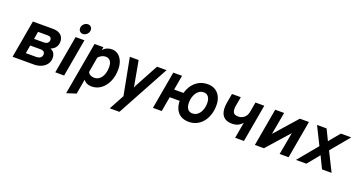

<svg xmlns="http://www.w3.org/2000/svg" viewBox="-48 -1482 4577 2449"><g transform="rotate(20 2240.5 -257.5)"><path d="M69.4 0 159.4 -511H431.2Q481.9 -511 514.1 -494.6Q546.4 -478.2 561.7 -450.4Q577 -422.5 577 -388.2Q577 -346.3 555.2 -313.8Q533.5 -281.3 487 -263.2Q523.4 -251.8 539.6 -222.9Q555.8 -194.1 555.8 -160.4Q555.8 -111.8 529.9 -75.8Q504 -39.8 459.4 -19.9Q414.8 0 358.4 0ZM212.4 -101.2H351.8Q376.2 -101.2 394 -108.5Q411.9 -115.8 421.6 -129.8Q431.4 -143.7 431.4 -163.6Q431.4 -178.5 425.1 -189.4Q418.8 -200.3 405 -206.1Q391.2 -211.8 369 -211.8H231.8ZM249 -308.2H379.4Q411.8 -308.2 431 -323.6Q450.2 -339 450.2 -366.6Q450.2 -385.6 437.6 -397.7Q425.1 -409.8 397.2 -409.8H266.4Z M649.2 0 739.2 -511H859.2L769.2 0ZM810.2 -579.8Q786.3 -579.8 770 -596.3Q753.8 -612.9 753.8 -637.4Q753.8 -669.9 777.6 -694.1Q801.5 -718.4 833.6 -718.4Q858.6 -718.4 874.5 -702Q890.4 -685.7 890.4 -660.8Q890.4 -628.1 866.3 -604Q842.3 -579.8 810.2 -579.8Z M870.4 203 996.4 -511H1116.8L1108.8 -469.6Q1156.8 -523 1230 -523Q1277.8 -523 1314.2 -496Q1350.7 -469 1371.2 -420.9Q1391.8 -372.9 1391.8 -309.8Q1391.8 -217 1359.6 -144.3Q1327.4 -71.6 1271.2 -29.8Q1215 12 1143.4 12Q1106.9 12 1079.3 -1.1Q1051.7 -14.1 1033.6 -39.8L998.6 161.8ZM1137.6 -104.2Q1177.9 -104.2 1208.2 -128.2Q1238.4 -152.3 1255.3 -195.6Q1272.2 -238.8 1272.2 -296.6Q1272.2 -350.1 1249.9 -379Q1227.6 -407.8 1186.4 -407.8Q1158.6 -407.8 1130.9 -393.3Q1103.2 -378.8 1088.2 -356L1052.8 -151.6Q1063.3 -128.8 1085.8 -116.5Q1108.3 -104.2 1137.6 -104.2Z M1459.4 194 1570.6 -11.4 1475.2 -511H1594.8L1650.4 -204.6Q1652.5 -194.7 1654.5 -182.2Q1656.5 -169.8 1657.4 -159.6Q1662.2 -171.6 1667.6 -182.9Q1673 -194.2 1678.6 -204.6L1844.2 -511H1973.6L1590.4 194Z M2462.7 12Q2398.8 12 2355.1 -14.4Q2311.3 -40.7 2288.5 -88.5Q2265.7 -136.3 2264.7 -200.6H2129.5L2094.1 0H1974.9L2064.9 -511H2184.1L2149.1 -311.8H2276.1Q2293 -374.2 2328.6 -421.9Q2364.1 -469.5 2415.5 -496.2Q2466.9 -523 2531.7 -523Q2593.2 -523 2636.4 -495.2Q2679.7 -467.4 2702.4 -418.6Q2725.1 -369.9 2725.1 -307Q2725.1 -238.4 2706.3 -180.3Q2687.6 -122.2 2652.9 -79Q2618.2 -35.8 2569.9 -11.9Q2521.6 12 2462.7 12ZM2471.9 -104.8Q2501.7 -104.8 2526.2 -119.2Q2550.8 -133.5 2568.5 -159.3Q2586.2 -185.1 2595.8 -219.4Q2605.3 -253.7 2605.3 -293.8Q2605.3 -326.5 2595.7 -352.3Q2586.1 -378.1 2566.4 -393Q2546.7 -407.8 2515.9 -407.8Q2486.3 -407.8 2461.9 -393.1Q2437.6 -378.5 2419.9 -352.6Q2402.2 -326.6 2392.6 -292.6Q2382.9 -258.7 2382.9 -220Q2382.9 -167.2 2404.8 -136Q2426.7 -104.8 2471.9 -104.8Z M3090.5 0 3129.3 -218.8Q3108 -190.1 3072.8 -172.3Q3037.7 -154.6 2989.9 -154.6Q2924.4 -154.6 2887.1 -183.3Q2849.8 -212 2838.6 -264.1Q2827.3 -316.3 2839.7 -386.6L2861.7 -511H2981.5L2960.1 -391.2Q2949.6 -333.4 2963.8 -300.4Q2977.9 -267.4 3033.1 -267.4Q3062.1 -267.4 3087.9 -279.4Q3113.8 -291.3 3132.4 -316.5Q3151 -341.6 3157.9 -381.2L3180.5 -511H3300.3L3210.3 0Z M3358.4 0 3448.4 -511H3569.6L3515 -207.4L3783.2 -511H3906.4L3816.4 0H3694.8L3749.8 -303L3481.2 0Z M3916 0 4137.2 -267.4 4016.2 -511H4146L4198.4 -403.2Q4202.7 -395.2 4207.9 -384.6Q4213 -374.1 4217.8 -362.6Q4225.3 -373.1 4233.6 -383.4Q4242 -393.7 4249.8 -403L4339.6 -511H4480.6L4271 -258.6L4399.8 0H4270L4211.8 -119.2Q4207.4 -128.6 4201.5 -140.8Q4195.6 -152.9 4190.4 -164Q4182.1 -152.7 4173.1 -141.2Q4164.2 -129.7 4155.2 -119.2L4057 0Z"/></g></svg>

Font: Overpass
Style: Italic
Weight: 400
Italic angle: -10°
Designer: Delve Withrington, Dave Bailey, Thomas Jockin
Foundry: Delve Fonts LLC
Version: Version 4.000